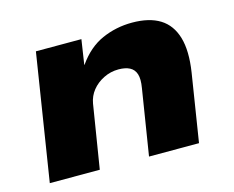

<svg xmlns="http://www.w3.org/2000/svg" viewBox="-79 -629 904 742"><g transform="rotate(-15 373.5 -258.5)"><path d="M35 0 115 -506H297L282 -407H283Q325 -467 381.5 -492Q438 -517 502 -517Q571 -517 613.5 -490.5Q656 -464 672 -409.5Q688 -355 675 -271L632 0H432L474 -263Q480 -298 473.5 -318Q467 -338 449.5 -347Q432 -356 405 -356Q373 -356 345 -342Q317 -328 299 -305.5Q281 -283 276 -254L235 0Z"/></g></svg>

Font: Nunito Sans 7pt SemiExpanded Black
Style: Italic
Weight: 900
Width: 6
Italic angle: -9°
Designer: Vernon Adams
Foundry: Vernon Adams
Version: Version 3.101;gftools[0.9.27]